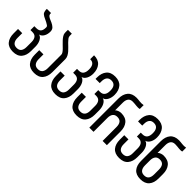

<svg xmlns="http://www.w3.org/2000/svg" viewBox="119 -1597 2491 2491"><g transform="rotate(45 1364.5 -351.0)"><path d="M278 -393C290.7 -395.7 301.8 -401.2 311.5 -409.5C321.2 -417.8 329.3 -427.8 336 -439.5C342.7 -451.2 347.7 -464.2 351 -478.5C354.3 -492.8 356 -507.7 356 -523C356 -548.3 348.5 -568 333.5 -582C318.5 -596 301.3 -607.3 282 -616L244 -632.5C232 -637.5 220.7 -643.7 210 -651C199.3 -658.3 193 -668.3 191 -681C190.3 -682.3 190 -683.7 190 -685C190 -685.7 190.3 -686.7 191 -688V-700H114V-681C115.3 -667 118.3 -653.8 123 -641.5C127.7 -629.2 139.3 -617.7 158 -607C161.3 -605 166.2 -602.5 172.5 -599.5L193 -589.5L214.5 -579L231 -571C245 -563.7 256.3 -556.8 265 -550.5C273.7 -544.2 278 -536.3 278 -527V-520C278 -488 271.3 -464.3 258 -449C244.7 -433.7 223.3 -426 194 -426H158V-355H194C223.3 -355 244.7 -346.2 258 -328.5C271.3 -310.8 278 -286 278 -254V-165C278 -133 271.3 -108.2 258 -90.5C244.7 -72.8 223.3 -64 194 -64C166 -64 145.2 -72.8 131.5 -90.5C117.8 -108.2 111 -133 111 -165V-251H34V-169C34 -115.7 47.2 -73.2 73.5 -41.5C99.8 -9.8 140 6 194 6C248.7 6 289.3 -9.8 316 -41.5C342.7 -73.2 356 -115.7 356 -169V-250C356 -265.3 354.3 -281 351 -297C347.7 -313 342.7 -327.7 336 -341C329.3 -354.3 321.2 -365.7 311.5 -375C301.8 -384.3 290.7 -390.3 278 -393Z M571 -701H500C499.3 -693.7 499 -684 499 -672C499 -659.3 499.3 -649.3 500 -642C501.3 -627.3 506.5 -613 515.5 -599C524.5 -585 535.2 -571.2 547.5 -557.5C559.8 -543.8 573 -530.5 587 -517.5C601 -504.5 614 -491.8 626 -479.5C638 -467.2 647.8 -455.3 655.5 -444C663.2 -432.7 667 -421.7 667 -411V-165C667 -133 660.2 -108.2 646.5 -90.5C632.8 -72.8 611.7 -64 583 -64C555 -64 534.2 -72.8 520.5 -90.5C506.8 -108.2 500 -133 500 -165V-251H423V-169C423 -115.7 436.2 -73.2 462.5 -41.5C488.8 -9.8 529 6 583 6C637.7 6 678.3 -9.8 705 -41.5C731.7 -73.2 745 -115.7 745 -169V-407C745 -424.3 740.8 -441.2 732.5 -457.5C724.2 -473.8 713.7 -489.3 701 -504C688.3 -518.7 674.7 -532.8 660 -546.5L619 -586C606.3 -598.7 595.5 -610.8 586.5 -622.5C577.5 -634.2 572.7 -645.7 572 -657C571.3 -663 571 -669.7 571 -677Z M1057 -393C1069.7 -395.7 1080.8 -401.5 1090.5 -410.5C1100.2 -419.5 1108.3 -430.3 1115 -443C1121.7 -455.7 1126.7 -469.7 1130 -485C1133.3 -500.3 1135 -515.7 1135 -531C1135 -584.3 1121.5 -627 1094.5 -659C1067.5 -691 1027 -707 973 -707V-636C1002.3 -636 1023.7 -627.2 1037 -609.5C1050.3 -591.8 1057 -567 1057 -535V-527C1057 -495 1050.3 -470.2 1037 -452.5C1023.7 -434.8 1002.3 -426 973 -426H941V-355H973C1002.3 -355 1023.7 -346.2 1037 -328.5C1050.3 -310.8 1057 -286 1057 -254V-165C1057 -133 1050.3 -108.2 1037 -90.5C1023.7 -72.8 1002.3 -64 973 -64C945 -64 924.2 -72.8 910.5 -90.5C896.8 -108.2 890 -133 890 -165V-251H813V-169C813 -115.7 826.2 -73.2 852.5 -41.5C878.8 -9.8 919 6 973 6C1027.7 6 1068.3 -9.8 1095 -41.5C1121.7 -73.2 1135 -115.7 1135 -169V-250C1135 -265.3 1133.3 -281 1130 -297C1126.7 -313 1121.7 -327.7 1115 -341C1108.3 -354.3 1100.2 -365.7 1090.5 -375C1080.8 -384.3 1069.7 -390.3 1057 -393Z M1525 -531C1525 -584.3 1511.5 -627 1484.5 -659C1457.5 -691 1417 -707 1363 -707C1309 -707 1268.8 -691 1242.5 -659C1216.2 -627 1203 -584.3 1203 -531V-504H1280V-535C1280 -567 1286.8 -591.8 1300.5 -609.5C1314.2 -627.2 1335 -636 1363 -636C1391.7 -636 1412.8 -627.2 1426.5 -609.5C1440.2 -591.8 1447 -567 1447 -535V-527C1447 -495 1440.2 -470.2 1426.5 -452.5C1412.8 -434.8 1391.7 -426 1363 -426H1331V-355H1363C1391.7 -355 1412.8 -346.2 1426.5 -328.5C1440.2 -310.8 1447 -286 1447 -254V-165C1447 -133 1440.2 -108.2 1426.5 -90.5C1412.8 -72.8 1391.7 -64 1363 -64C1335 -64 1314.2 -72.8 1300.5 -90.5C1286.8 -108.2 1280 -133 1280 -165V-251H1203V-169C1203 -115.7 1216.2 -73.2 1242.5 -41.5C1268.8 -9.8 1309 6 1363 6C1417.7 6 1458.3 -9.8 1485 -41.5C1511.7 -73.2 1525 -115.7 1525 -169V-250C1525 -265.3 1523.3 -281 1520 -297C1516.7 -313 1511.7 -327.7 1505 -341C1498.3 -354.3 1490.2 -365.7 1480.5 -375C1470.8 -384.3 1459.7 -390.3 1447 -393C1459.7 -395.7 1470.8 -401.5 1480.5 -410.5C1490.2 -419.5 1498.3 -430.3 1505 -443C1511.7 -455.7 1516.7 -469.7 1520 -485C1523.3 -500.3 1525 -515.7 1525 -531Z M1593 0H1670V-255C1670 -287 1676.8 -311.8 1690.5 -329.5C1704.2 -347.2 1725 -356 1753 -356C1782.3 -356 1803.7 -347.2 1817 -329.5C1830.3 -311.8 1837 -287 1837 -255V0H1915V-251C1915 -304.3 1901.7 -347 1875 -379C1848.3 -411 1807.7 -427 1753 -427C1739.7 -427 1725.2 -424.3 1709.5 -419C1693.8 -413.7 1681 -405.7 1671 -395V-536C1671 -568 1677.7 -592.8 1691 -610.5C1704.3 -628.2 1725.3 -637 1754 -637C1768 -637 1780.7 -636.3 1792 -635C1803.3 -633.7 1814.2 -632.5 1824.5 -631.5C1834.8 -630.5 1845 -630 1855 -630C1865 -630 1875 -631.3 1885 -634V-705C1873 -702.3 1861.7 -701 1851 -701C1839.7 -701 1828.5 -701.5 1817.5 -702.5C1806.5 -703.5 1795.8 -704.7 1785.5 -706C1775.2 -707.3 1764.7 -708 1754 -708C1700 -708 1659.7 -692.2 1633 -660.5C1606.3 -628.8 1593 -586 1593 -532Z M2305 -531C2305 -584.3 2291.5 -627 2264.5 -659C2237.5 -691 2197 -707 2143 -707C2089 -707 2048.8 -691 2022.5 -659C1996.2 -627 1983 -584.3 1983 -531V-504H2060V-535C2060 -567 2066.8 -591.8 2080.5 -609.5C2094.2 -627.2 2115 -636 2143 -636C2171.7 -636 2192.8 -627.2 2206.5 -609.5C2220.2 -591.8 2227 -567 2227 -535V-527C2227 -495 2220.2 -470.2 2206.5 -452.5C2192.8 -434.8 2171.7 -426 2143 -426H2111V-355H2143C2171.7 -355 2192.8 -346.2 2206.5 -328.5C2220.2 -310.8 2227 -286 2227 -254V-165C2227 -133 2220.2 -108.2 2206.5 -90.5C2192.8 -72.8 2171.7 -64 2143 -64C2115 -64 2094.2 -72.8 2080.5 -90.5C2066.8 -108.2 2060 -133 2060 -165V-251H1983V-169C1983 -115.7 1996.2 -73.2 2022.5 -41.5C2048.8 -9.8 2089 6 2143 6C2197.7 6 2238.3 -9.8 2265 -41.5C2291.7 -73.2 2305 -115.7 2305 -169V-250C2305 -265.3 2303.3 -281 2300 -297C2296.7 -313 2291.7 -327.7 2285 -341C2278.3 -354.3 2270.2 -365.7 2260.5 -375C2250.8 -384.3 2239.7 -390.3 2227 -393C2239.7 -395.7 2250.8 -401.5 2260.5 -410.5C2270.2 -419.5 2278.3 -430.3 2285 -443C2291.7 -455.7 2296.7 -469.7 2300 -485C2303.3 -500.3 2305 -515.7 2305 -531Z M2617 -254V-165C2617 -133 2610.3 -108.2 2597 -90.5C2583.7 -72.8 2562.3 -64 2533 -64C2505 -64 2484.2 -72.8 2470.5 -90.5C2456.8 -108.2 2450 -133 2450 -165V-254C2450 -286 2456.8 -310.8 2470.5 -328.5C2484.2 -346.2 2505 -355 2533 -355C2562.3 -355 2583.7 -346.2 2597 -328.5C2610.3 -310.8 2617 -286 2617 -254ZM2533 -426C2519.7 -426 2505.2 -423.3 2489.5 -418C2473.8 -412.7 2461 -404.7 2451 -394V-535C2451 -567 2457.7 -591.8 2471 -609.5C2484.3 -627.2 2505.3 -636 2534 -636C2548 -636 2560.7 -635.3 2572 -634C2583.3 -632.7 2594.2 -631.5 2604.5 -630.5C2614.8 -629.5 2625 -629 2635 -629C2645 -629 2655 -630.3 2665 -633V-704C2653 -701.3 2641.7 -700 2631 -700C2619.7 -700 2608.5 -700.5 2597.5 -701.5C2586.5 -702.5 2575.8 -703.7 2565.5 -705C2555.2 -706.3 2544.7 -707 2534 -707C2480 -707 2439.7 -691.2 2413 -659.5C2386.3 -627.8 2373 -585 2373 -531V-169C2373 -115 2386.2 -72.3 2412.5 -41C2438.8 -9.7 2479 6 2533 6C2587.7 6 2628.3 -9.7 2655 -41C2681.7 -72.3 2695 -115 2695 -169V-250C2695 -303.3 2681.7 -346 2655 -378C2628.3 -410 2587.7 -426 2533 -426Z"/></g></svg>

Font: Bebas Neue Regular two
Style: Regular2
Weight: 400
Designer: Ryoichi Tsunekawa & LGV (GE)
Foundry: Free Software Foundation, Inc.
Version: Version 1.003 August 13, 2016